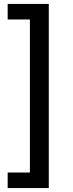

<svg xmlns="http://www.w3.org/2000/svg" viewBox="-20 -762 373 976"><path d="M228 194H19V115H132V-663H19V-742H228Z"/></svg>

Font: Montserrat Z Med
Style: Regular
Weight: 500
Designer: Julieta Ulanovsky
Foundry: Julieta Ulanovsky
Version: Version 8.000